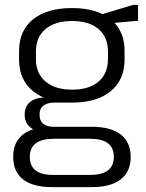

<svg xmlns="http://www.w3.org/2000/svg" viewBox="-20 -580 597 786"><path d="M275 -160Q173 -160 115.5 -206.5Q58 -253 58 -337V-371Q58 -455 115.5 -501Q173 -547 275 -547Q376 -547 433 -501Q490 -455 490 -371V-337Q490 -253 433 -206.5Q376 -160 275 -160ZM193 186Q115 186 74.5 154.5Q34 123 34 62Q34 2 74 -29.5Q114 -61 193 -61H356Q433 -61 474 -29.5Q515 2 515 62Q515 123 474 154.5Q433 186 356 186ZM349 136Q446 136 446 62Q446 -12 349 -12H201Q102 -12 102 62Q102 138 201 136ZM167 -40Q126 -40 103.5 -59Q81 -78 81 -110Q81 -144 103 -162.5Q125 -181 168 -181H275V-160H202Q173 -160 157 -147Q141 -134 142 -110Q142 -86 156.5 -73.5Q171 -61 200 -61H275V-40ZM275 -213Q345 -213 383.5 -246Q422 -279 422 -339V-368Q422 -428 383.5 -461Q345 -494 275 -494Q205 -494 166 -461Q127 -428 127 -368V-339Q127 -280 166 -246.5Q205 -213 275 -213ZM385 -518 525 -560H545V-495L385 -481Z"/></svg>

Font: Pathway Extreme 28pt Light
Style: Regular
Weight: 300
Designer: Eduardo Rodriguez Tunni
Foundry: Eduardo Rodriguez Tunni
Version: Version 1.001;gftools[0.9.26]